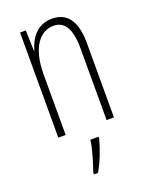

<svg xmlns="http://www.w3.org/2000/svg" viewBox="-143 -613 704 908"><g transform="rotate(-20 209.0 -159.0)"><path d="M233 -539C158 -539 120 -483 104 -425H102L99 -529H70V0H107V-305C107 -439 160 -505 229 -505C282 -505 313 -463 313 -362V0H350V-373C350 -488 308 -539 233 -539ZM250 71V61H209C205 101 182 175 169 211V221H189C216 177 237 118 250 71Z"/></g></svg>

Font: Noto Sans Sinhala UI ExtraCondensed ExtraLight
Style: Regular
Weight: 200
Width: 2
Designer: Jelle Bosma - Monotype Design Team
Foundry: Monotype Imaging Inc.
Version: Version 2.006